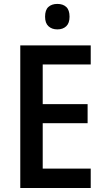

<svg xmlns="http://www.w3.org/2000/svg" viewBox="-20 -941 525 961"><path d="M434.1 0H81.5V-713.9H434.1V-618.2H193.8V-419.9H418.5V-324.2H193.8V-97.2H434.1ZM267.1 -921.4Q295.4 -921.4 311.8 -906Q328.1 -890.6 328.1 -857.4Q328.1 -825.2 311.5 -809.6Q294.9 -793.9 267.1 -793.9Q239.7 -793.9 222.7 -809.6Q205.6 -825.2 205.6 -857.4Q205.6 -891.1 222.2 -906.2Q238.8 -921.4 267.1 -921.4Z"/></svg>

Font: Open Sans SemiCondensed SemiBold
Style: Regular
Weight: 600
Width: 4
Designer: Monotype Design Team
Foundry: Monotype Imaging Inc.
Version: Version 3.000